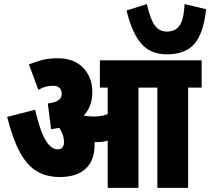

<svg xmlns="http://www.w3.org/2000/svg" viewBox="-20 -916 1025 936"><path d="M441 -209Q441 -134 397.5 -93.5Q354 -53 271 -53Q209 -53 161.5 -80Q114 -107 78.5 -171Q43 -235 15 -346L151 -381Q175 -278 202 -233Q229 -188 260 -188Q278 -188 285 -198.5Q292 -209 292 -222Q292 -243 285.5 -260Q279 -277 269 -293Q250 -289 229 -286L213 -412Q281 -418 281 -459Q281 -476 270.5 -487Q260 -498 237 -498Q222 -498 204 -493.5Q186 -489 167 -478L121 -602Q153 -615 186 -623.5Q219 -632 262 -632Q341 -632 385.5 -585.5Q430 -539 430 -468Q430 -431 419.5 -403Q409 -375 389 -353Q390 -353 391 -352Q413 -348 435 -348Q452 -348 469 -350Q486 -352 505 -360V-489H467V-622H963V-489H897V0H747V-489H655V0H505V-231Q491 -226 476 -224.5Q461 -223 447 -223Q444 -223 441 -223Q441 -216 441 -209ZM985 -871Q972 -753 927.5 -702Q883 -651 794 -651Q714 -651 668.5 -703.5Q623 -756 597 -865L696 -896Q713 -821 735 -791.5Q757 -762 794 -762Q835 -762 855.5 -791.5Q876 -821 880 -896Z"/></svg>

Font: Noto Sans Devanagari UI ExtraCondensed Black
Style: Regular
Weight: 900
Width: 2
Designer: Jelle Bosma - Monotype Design Team
Foundry: Monotype Imaging Inc.
Version: Version 2.003